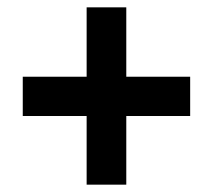

<svg xmlns="http://www.w3.org/2000/svg" viewBox="-20 -615 581 523"><path d="M324 -406H498V-299H324V-112H216V-299H42V-406H216V-595H324Z"/></svg>

Font: Noto Sans Khmer UI SemiCondensed
Style: Bold
Weight: 700
Width: 4
Designer: Danh Hong and the Monotype Design Team
Foundry: Monotype Imaging Inc.
Version: Version 2.002; ttfautohint (v1.8.4.7-5d5b)